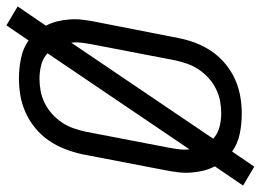

<svg xmlns="http://www.w3.org/2000/svg" viewBox="-129 -634 812 598"><g transform="rotate(-90 277.0 -335.0)"><path d="M57 51 -2 16 58 -72Q49 -89 44.5 -107.5Q40 -126 38.5 -146Q37 -166 39.5 -186.5Q42 -207 46 -227L96 -487Q102 -513 112 -539Q122 -565 138 -588.5Q154 -612 177 -631Q200 -650 226 -661.5Q252 -673 278.5 -677.5Q305 -682 331 -682Q364 -682 395 -675.5Q426 -669 450 -652L497 -721L556 -686L496 -598Q505 -581 509.5 -562.5Q514 -544 515.5 -524Q517 -504 514.5 -483.5Q512 -463 508 -443L457 -183Q452 -157 442 -131Q432 -105 416 -81.5Q400 -58 377 -39Q354 -20 328 -8.5Q302 3 275 7.5Q248 12 222 12Q189 12 158.5 5.5Q128 -1 104 -18ZM111 -151 410 -593Q395 -607 374 -612.5Q353 -618 331 -618Q312 -618 293 -614.5Q274 -611 255.5 -602Q237 -593 221.5 -579Q206 -565 194.5 -548Q183 -531 176.5 -512Q170 -493 166 -475L116 -215Q113 -199 111 -182.5Q109 -166 111 -151ZM223 -52Q242 -52 261 -55.5Q280 -59 298.5 -68Q317 -77 332.5 -91Q348 -105 359.5 -122Q371 -139 377.5 -158Q384 -177 388 -195L438 -455Q441 -471 443 -487.5Q445 -504 443 -519L144 -77Q159 -63 180 -57.5Q201 -52 223 -52Z"/></g></svg>

Font: Lode Term
Style: Italic
Weight: 400
Italic angle: -11°
Monospace: yes
Designer: Belleve Invis
Foundry: Belleve Invis
Version: Version 29.2.0